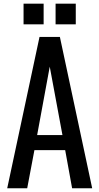

<svg xmlns="http://www.w3.org/2000/svg" viewBox="-20 -1007 532 1027"><path d="M18.6 0 191.4 -809.6H300.3L473.1 0H365.7L328.6 -204.1H164.1L125.5 0ZM106 -877V-987.3H213.4V-877ZM178.7 -284.7H314L246.1 -650.4ZM277.3 -877V-987.3H385.3V-877Z"/></svg>

Font: Oswald Regular
Style: Regular
Weight: 400
Designer: Vernon Adams
Foundry: Vernon Adams
Version: 3.0; ttfautohint (v0.95) -l 8 -r 50 -G 200 -x 0 -w "G" -W -c